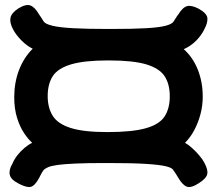

<svg xmlns="http://www.w3.org/2000/svg" viewBox="-20 -741 869 769"><path d="M54 -6Q23 -22 19 -41.5Q15 -61 30 -86Q37 -103 49.5 -119Q62 -135 78 -148.5Q94 -162 109 -169Q94 -182 77 -207Q60 -232 48.5 -268.5Q37 -305 37 -352Q37 -410 56 -460Q75 -510 111 -546Q89 -556 66.5 -578.5Q44 -601 32 -624Q18 -651 22 -670Q26 -689 53 -707Q84 -726 102 -719Q120 -712 136 -684Q141 -677 145.5 -670Q150 -663 155 -655Q161 -645 189.5 -638Q218 -631 273 -628Q328 -625 412 -625H424Q512 -625 565 -628Q618 -631 644 -638Q670 -645 676 -656Q681 -663 685 -670Q689 -677 694 -683Q712 -712 729.5 -716.5Q747 -721 776 -706Q808 -688 810.5 -669.5Q813 -651 798 -623Q787 -600 766 -578.5Q745 -557 716 -544Q753 -511 772.5 -461.5Q792 -412 792 -354Q792 -318 783 -284Q774 -250 758.5 -220.5Q743 -191 721 -169Q734 -162 749.5 -148Q765 -134 778.5 -118Q792 -102 798 -90Q814 -61 810 -43.5Q806 -26 776 -7Q745 13 728 6.5Q711 0 694 -29Q689 -37 684.5 -44.5Q680 -52 675 -58Q672 -68 646.5 -74.5Q621 -81 566 -84.5Q511 -88 418 -88H398Q329 -88 283.5 -86Q238 -84 212 -80.5Q186 -77 173 -71.5Q160 -66 154 -59Q147 -49 143.5 -41.5Q140 -34 136 -27Q119 4 102.5 7.5Q86 11 54 -6ZM410 -212Q510 -212 564.5 -227.5Q619 -243 639.5 -275Q660 -307 660 -355Q660 -404 639.5 -435.5Q619 -467 566.5 -483Q514 -499 414 -499Q317 -499 264 -483Q211 -467 191 -435.5Q171 -404 171 -356Q171 -310 191 -277.5Q211 -245 263 -228.5Q315 -212 410 -212Z"/></svg>

Font: Fredoka Expanded SemiBold
Style: Regular
Weight: 600
Width: 7
Designer: Ben Nathan
Foundry: Milena B. Brandão, Ben Nathan
Version: Version 2.001